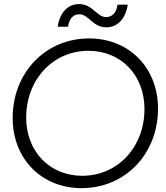

<svg xmlns="http://www.w3.org/2000/svg" viewBox="-20 -932 834 963"><path d="M389.2 11.7C608.4 11.7 772.5 -160.2 772.5 -387.2C772.5 -592.3 627.4 -739.3 426.8 -739.3C208 -739.3 43.5 -567.4 43.5 -340.3C43.5 -135.3 188.5 11.7 389.2 11.7ZM111.3 -341.8C111.3 -532.7 245.1 -677.2 423.8 -677.2C586.9 -677.2 704.6 -555.2 704.6 -385.3C704.6 -194.8 570.8 -50.3 392.1 -50.3C229.5 -50.3 111.3 -172.4 111.3 -341.8ZM269.5 -797.9H321.3C326.7 -837.9 346.7 -860.4 377.4 -860.4C425.8 -860.4 444.3 -794.9 513.7 -794.9C567.9 -794.9 610.4 -836.4 620.6 -908.7H569.3C564 -869.1 544.4 -846.2 512.2 -846.2C465.3 -846.2 445.3 -911.6 376.5 -911.6C322.8 -911.6 279.8 -872.1 269.5 -797.9Z"/></svg>

Font: Guggenheim Sans Display Light
Style: Italic
Weight: 300
Italic angle: -7°
Designer: Modified by Tom Baber under direction of Pentagram Design 2023
Foundry: rsms
Version: Version 1.001;Glyphs 3.1.2 (3151)